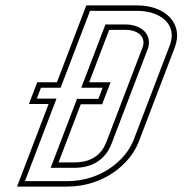

<svg xmlns="http://www.w3.org/2000/svg" viewBox="-20 -687 715 707"><path d="M86.5 -304H159L42.8 0H227.8C358.8 0 458.6 -80.5 490.9 -165L623.5 -512C657.4 -600.7 587.8 -667 486.5 -667H297.7L189.6 -384H117.1ZM356.1 -303 387.1 -384H308.3L382.1 -577H443.3C487.6 -577 519.6 -550.8 504.7 -512L372.1 -165C355.2 -120.8 321 -89 253.1 -89H195.6L277.4 -303ZM115.6 -324 130.8 -364H203.3L311.5 -647H486.5C509.9 -647 531 -643.1 548.9 -636.3C601.1 -616.5 625.9 -574.4 604.8 -519.1L472.2 -172.1C443 -95.9 350.6 -20 227.8 -20H71.9L188.1 -324ZM342.4 -323H263.6L166.5 -69H253.1C328.6 -69 371.4 -107.1 390.8 -157.9L523.4 -504.9C526.6 -513 528.3 -521.3 528.4 -529.5C529.2 -575 484.8 -597 443.3 -597H368.3L279.3 -364H358Z"/></svg>

Font: Din Kursivschrift
Style: BreitGhost
Weight: 400
Version: Version 1.089